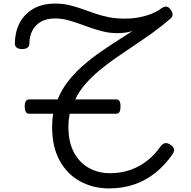

<svg xmlns="http://www.w3.org/2000/svg" viewBox="-20 -1035 1064 1072"><path d="M589 17Q500 17 427.5 -22.5Q355 -62 313 -138.5Q271 -215 271 -326Q271 -347 272.5 -365.5Q274 -384 277 -400H143Q130 -400 124 -410.5Q118 -421 118 -440Q118 -460 124 -470Q130 -480 143 -480H302Q323 -532 356 -575.5Q389 -619 431 -657.5Q473 -696 521 -730.5Q569 -765 619.5 -797.5Q670 -830 720 -862Q701 -856 680.5 -853Q660 -850 635 -850Q595 -850 559 -858.5Q523 -867 488.5 -879Q454 -891 421 -903Q388 -915 355 -923.5Q322 -932 288 -932Q240 -932 208 -913.5Q176 -895 160 -863Q144 -831 144 -791Q144 -777 133.5 -769Q123 -761 104 -761Q84 -761 73.5 -769Q63 -777 63 -791Q63 -853 88 -903.5Q113 -954 163.5 -984.5Q214 -1015 289 -1015Q330 -1015 366 -1006.5Q402 -998 437 -985.5Q472 -973 508 -960.5Q544 -948 585 -939.5Q626 -931 674 -931Q722 -931 761 -939Q800 -947 830.5 -960Q861 -973 882 -989Q896 -999 908.5 -998Q921 -997 931 -983Q943 -969 943.5 -955.5Q944 -942 934 -933Q885 -890 832.5 -852.5Q780 -815 727.5 -780Q675 -745 626 -711Q577 -677 534 -641Q491 -605 456.5 -565.5Q422 -526 400 -480H628Q642 -480 647.5 -470Q653 -460 653 -440Q653 -421 647.5 -410.5Q642 -400 628 -400H369Q366 -384 364 -365.5Q362 -347 362 -326Q362 -242 392.5 -184.5Q423 -127 476 -97.5Q529 -68 594 -68Q654 -68 706.5 -86Q759 -104 801.5 -137.5Q844 -171 875 -216Q886 -231 899 -235Q912 -239 928 -229Q946 -219 950.5 -205Q955 -191 944 -175Q903 -115 850 -72Q797 -29 732 -6Q667 17 589 17Z"/></svg>

Font: Playwrite ES Deco
Style: Regular
Weight: 400
Designer: Veronika Burian, José Scaglione
Foundry: TypeTogether
Version: Version 1.002